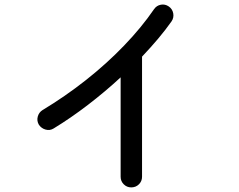

<svg xmlns="http://www.w3.org/2000/svg" viewBox="-20 -786 1040 834"><path d="M550 28Q531 28 517.5 14.5Q504 1 504 -18V-450Q437 -388 362 -330.5Q287 -273 213 -228Q197 -218 178.5 -223Q160 -228 149 -244Q139 -261 144 -279.5Q149 -298 165 -308Q263 -367 353 -438Q443 -509 519 -588Q595 -667 649 -746Q660 -762 678.5 -765.5Q697 -769 713 -758Q729 -747 732.5 -728Q736 -709 725 -693Q699 -656 666.5 -617.5Q634 -579 597 -540V-18Q597 1 583.5 14.5Q570 28 550 28Z"/></svg>

Font: Zen Maru Gothic Medium
Style: Regular
Weight: 500
Designer: Yoshimichi Ohira
Foundry: Positype
Version: Version 1.001